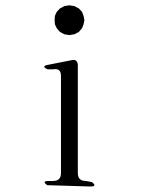

<svg xmlns="http://www.w3.org/2000/svg" viewBox="-20 -716 540 712"><path d="M155.3 -29.3Q132.8 -44.9 161.1 -44.9H176.8Q206.1 -44.9 206.1 -74.2V-434.6Q206.1 -463.9 177.7 -459H156.2Q130.9 -470.7 158.2 -475.6L247.1 -493.2Q266.6 -497.1 268.6 -475.6V-74.2Q268.6 -44.9 297.9 -44.9L320.3 -41Q342.8 -24.4 314.5 -24.4ZM202.1 -597.7 190.4 -611.3 183.6 -626 182.6 -640.6 183.6 -657.2 190.4 -671.9 202.1 -684.6 218.8 -693.4 237.3 -696.3 255.9 -693.4 272.5 -684.6 284.2 -671.9 290 -657.2 293 -640.6 290 -626 284.2 -611.3 272.5 -597.7 255.9 -588.9 237.3 -585.9 218.8 -588.9Z"/></svg>

Font: B2 Hana
Style: Regular
Weight: 500
Version: 2020-08-05; (max)